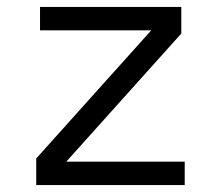

<svg xmlns="http://www.w3.org/2000/svg" viewBox="-20 -536 640 556"><path d="M514.9 0V-67.8H171.9L505 -438.9V-516H95.9V-448.2H418L84.9 -77.1V0Z"/></svg>

Font: Margiela Mono
Style: Regular
Weight: 400
Designer: Mike Abbink, Paul van der Laan, Pieter van Rosmalen
Foundry: Bold Monday
Version: Version 2.003 2021